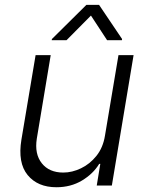

<svg xmlns="http://www.w3.org/2000/svg" viewBox="-20 -776 617 803"><path d="M419 -208.5 475.5 -545.5H538.7L447.8 0H384.6L399.5 -90.6H394.9Q369.3 -48.7 322.6 -20.8Q275.9 7.1 215.9 7.1Q137.4 7.1 95.5 -44Q53.6 -95.2 69.6 -192.1L128.9 -545.5H192.1L133.9 -196Q123.9 -132.1 154.8 -93.2Q185.7 -54.3 244.7 -54.3Q281.6 -54.3 318.7 -72.1Q355.8 -89.8 383.3 -124.1Q410.9 -158.4 419 -208.5ZM258.4 -608 360.4 -710.9 427.8 -608H490L490.5 -612.9L394.3 -755.7H341.4L197.2 -612.9L196.3 -608Z"/></svg>

Font: Inter Light  BETA
Style: Italic
Weight: 300
Italic angle: 9.39999°
Designer: Rasmus Andersson
Foundry: rsms
Version: Version 3.011;git-f93a4a705